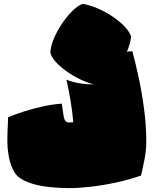

<svg xmlns="http://www.w3.org/2000/svg" viewBox="-20 -942 800 991"><path d="M338 29Q290 29 239.5 24Q189 19 146 6Q103 -7 75 -29Q56 -45 43 -75.5Q30 -106 24 -142Q18 -178 18 -211Q18 -247 19.5 -277Q21 -307 22 -337Q58 -352 105 -367Q152 -382 202.5 -393Q253 -404 299 -407Q304 -372 307.5 -348.5Q311 -325 318 -317Q325 -310 337.5 -310Q350 -310 358 -311Q354 -364 344 -423Q334 -482 323 -531Q333 -526 356.5 -519.5Q380 -513 408.5 -509.5Q437 -506 464 -507Q433 -514 396 -531.5Q359 -549 325.5 -572.5Q292 -596 268.5 -621.5Q245 -647 240 -671Q241 -703 257.5 -742Q274 -781 299 -818.5Q324 -856 352.5 -884.5Q381 -913 407 -922Q440 -917 478.5 -901Q517 -885 553.5 -861.5Q590 -838 618 -810.5Q646 -783 657 -754Q653 -717 635 -675Q649 -677 663 -678Q678 -623 695 -545Q712 -467 723.5 -380.5Q735 -294 735 -212Q735 -168 726 -120.5Q717 -73 708 -36Q645 -14 577 0.5Q509 15 446.5 22Q384 29 338 29Z"/></svg>

Font: Oi
Style: Regular
Weight: 400
Designer: Kostas Bartsokas, Mohamad Dakak
Foundry: Foundry5
Version: Version 4.000